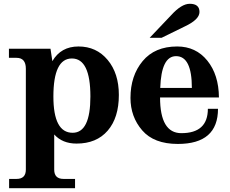

<svg xmlns="http://www.w3.org/2000/svg" viewBox="-20 -744 1210 1008"><path d="M374 244.1H27.8V195.3H66.9Q115.7 195.3 115.7 146.5V-383.3Q115.7 -440.4 66.9 -440.4H26.9V-488.3H245.1L254.9 -422.9Q299.8 -500 392.1 -500Q486.3 -500 545.2 -429.4Q604 -358.9 604 -245.6Q604 -126 545.4 -58.1Q486.8 9.8 381.8 9.8Q307.6 9.8 264.6 -38.1V146.5Q264.6 195.3 313.5 195.3H374ZM361.3 -46.9Q454.6 -46.9 454.6 -237.3Q454.6 -437 357.4 -437Q260.3 -437 260.3 -237.3Q260.3 -46.9 361.3 -46.9Z M913.6 11.7Q788.1 11.7 726.6 -59.6Q665 -130.9 665 -230Q665 -346.2 728.8 -423.1Q792.5 -500 910.2 -500Q1008.3 -500 1068.4 -425.8Q1128.4 -351.6 1129.4 -232.4H820.3Q820.3 -44.9 932.1 -44.9Q1071.3 -44.9 1071.3 -172.9H1124.5Q1124.5 11.7 913.6 11.7ZM987.3 -282.2Q987.3 -449.2 904.3 -449.2Q826.7 -449.2 821.3 -282.2ZM828.1 -545.4H765.6L878.9 -664.6Q933.1 -724.1 976.1 -724.1Q1027.3 -724.1 1027.3 -681.2Q1027.3 -641.1 948.7 -604.5Z"/></svg>

Font: Munson
Style: Bold
Weight: 700
Designer: Paul James MIller
Foundry: High-Logic / Made with FontCreator
Version: Version 2.10;May 5, 2019;FontCreator 11.5.0.2430 64-bit